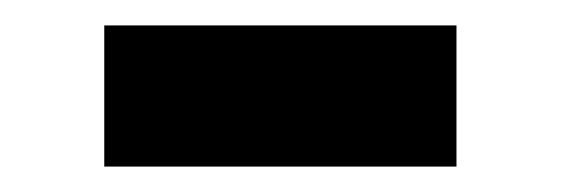

<svg xmlns="http://www.w3.org/2000/svg" viewBox="-20 -380 441 151"><path d="M339 -249V-360H62V-249Z"/></svg>

Font: IBMKR Medm
Style: Regular
Weight: 500
Designer: Mike Abbink; Paul van der Laan; Pieter van Rosmalen; Wujin Sim; Chorong Kim; Dohee Lee;
Foundry: Sandoll Inc.
Version: Version 1.002